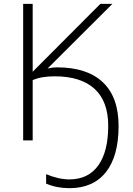

<svg xmlns="http://www.w3.org/2000/svg" viewBox="-20 -734 695 1004"><path d="M150.9 0H101.1V-713.9H150.9V-358.9L504.9 -713.9H567.9L229 -376Q255.4 -381.8 277.8 -381.8Q435.1 -381.8 517.6 -304Q600.1 -226.1 600.1 -75.2Q600.1 82.5 533.7 166.3Q467.3 250 342.8 250Q276.9 250 221.2 226.1V176.8Q286.6 204.1 342.8 204.1Q441.4 204.1 493.7 131.3Q545.9 58.6 545.9 -76.2Q545.9 -204.1 474.4 -269.5Q402.8 -335 265.1 -335Q195.3 -335 150.9 -314.9Z"/></svg>

Font: JBL Sans
Style: Light
Weight: 300
Version: Version 1.10